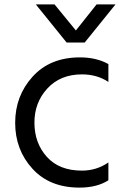

<svg xmlns="http://www.w3.org/2000/svg" viewBox="-20 -814 567 871"><path d="M342.8 -553.7Q417 -553.7 471.7 -523.4V-442.4Q419.9 -476.6 351.6 -476.6Q253.9 -476.6 194.8 -412.6Q135.7 -348.6 136.2 -256.3Q136.7 -164.1 192.9 -102.1Q249 -40 351.6 -40Q418 -40 471.7 -77.1V3.9Q419.9 37.1 340.8 37.1Q205.1 37.1 127 -48.8Q48.8 -134.8 48.8 -256.8Q48.8 -378.9 127.9 -466.3Q207 -553.7 342.8 -553.7ZM142.6 -793.9H227.5L324.2 -675.8L418 -793.9H503.9L364.3 -621.1H282.2Z"/></svg>

Font: GenEi M Gothic v2 Regular
Style: Regular
Weight: 400
Version: Version 2.0